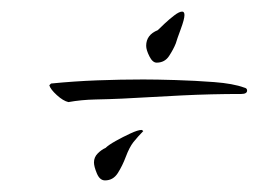

<svg xmlns="http://www.w3.org/2000/svg" viewBox="-20 -363 446 331"><path d="M250 -255Q243 -255 237.5 -266Q232 -277 232 -284Q232 -303 252 -311Q256 -315 264 -322.5Q272 -330 280.5 -336.5Q289 -343 294 -343Q298 -343 298 -337Q298 -330 291.5 -312.5Q285 -295 283 -288Q279 -278 271.5 -266.5Q264 -255 250 -255ZM98 -187Q89 -189 78 -199Q67 -209 65 -216L68 -219Q108 -223 148 -224.5Q188 -226 227 -226Q249 -226 282.5 -225Q316 -224 349 -221.5Q382 -219 401 -212Q406 -211 406 -207Q406 -201 396 -201Q344 -201 293.5 -198.5Q243 -196 191 -193Q169 -192 144.5 -191.5Q120 -191 98 -187ZM161 -52Q152 -52 147 -64Q142 -76 142 -83Q142 -92 148.5 -98.5Q155 -105 162 -108Q167 -113 179.5 -120Q192 -127 205 -133Q218 -139 224 -139Q225 -139 227 -137Q223 -133 218.5 -128Q214 -123 210 -118Q203 -109 197 -93Q191 -77 183 -64.5Q175 -52 161 -52Z"/></svg>

Font: Moon Dance
Style: Regular
Weight: 400
Designer: Robert E. Leuschke
Foundry: Robert E. Leuschke
Version: Version 1.010; ttfautohint (v1.8.3)